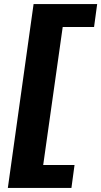

<svg xmlns="http://www.w3.org/2000/svg" viewBox="-20 -820 496 940"><path d="M455.7 -800 440.5 -687.8H287L191.5 -12.2H344.9L329.7 100H18.4L144.4 -800Z"/></svg>

Font: Pathway Extreme 8pt Thin
Style: Italic
Weight: 100
Italic angle: -8°
Designer: Eduardo Rodriguez Tunni
Foundry: Eduardo Rodriguez Tunni
Version: Version 1.000